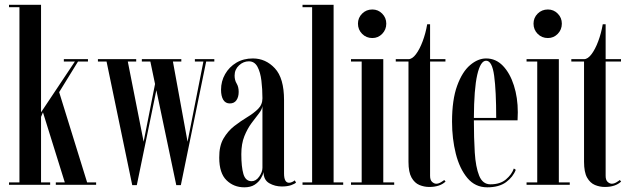

<svg xmlns="http://www.w3.org/2000/svg" viewBox="-20 -770 2624 800"><path d="M17.5 0V-10H61V-740H17.5V-750H151V-302L292 -513.5H246V-523.5H346.5V-513.5H305L226.5 -386L343 -10H380.5V0H212.5V-10H250L159 -302L151 -283V-10H189V0Z M531 1.5 424 -513.5H388V-523.5H547.5V-513.5H512.5L578.5 -179.5L626 -420L606.5 -513.5H571V-523.5H735.5V-513.5H700.5L761.5 -179.5L827.5 -513.5H792V-523.5H873V-513.5H839L733.5 1.5H714.5L631.5 -394L550 1.5Z M998 10.5Q954 10.5 923.8 -19Q893.5 -48.5 893.5 -113Q893 -161.5 911.2 -192.8Q929.5 -224 956.2 -244.8Q983 -265.5 1010 -281.8Q1037 -298 1055.2 -316Q1073.5 -334 1073.5 -360.5Q1073.5 -398.5 1069.2 -433.8Q1065 -469 1052.8 -491.8Q1040.5 -514.5 1017 -514.5Q994 -514.5 975.8 -497.5Q957.5 -480.5 957.5 -455Q957.5 -436 966 -422Q974.5 -408 974.5 -387Q974.5 -366 965.2 -352.5Q956 -339 937.5 -339Q919.5 -339 910.2 -354.2Q901 -369.5 901 -396Q901 -431.5 918 -461.2Q935 -491 964.8 -508.8Q994.5 -526.5 1033.5 -526.5Q1087 -526.5 1125.2 -485.5Q1163.5 -444.5 1163.5 -353V-47.5Q1163.5 -8.5 1184.5 -8.5Q1190.5 -8.5 1197.5 -11.8Q1204.5 -15 1208 -18.5L1213.5 -9.5Q1208.5 -4 1193 1.5Q1177.5 7 1154.5 7Q1125.5 7 1102 -6.5Q1078.5 -20 1078 -53Q1075.5 -40.5 1066.5 -25.8Q1057.5 -11 1040.8 -0.2Q1024 10.5 998 10.5ZM1028.5 -15Q1046.5 -15 1060 -34Q1073.5 -53 1073.5 -71V-328.5Q1072 -314 1058.5 -297Q1045 -280 1028 -257Q1011 -234 998.2 -202.5Q985.5 -171 985.5 -127.5Q985.5 -75 994.2 -45Q1003 -15 1028.5 -15Z M1240.5 0V-10H1280.5V-740H1240.5V-750H1370V-10H1410V0Z M1531.5 -611.5Q1506 -611.5 1488.8 -629Q1471.5 -646.5 1471.5 -671.5Q1471.5 -696 1488.8 -713.2Q1506 -730.5 1531.5 -730.5Q1555.5 -730.5 1572.5 -713.2Q1589.5 -696 1589.5 -671.5Q1589.5 -646.5 1572.5 -629Q1555.5 -611.5 1531.5 -611.5ZM1442.5 0V-10H1487V-513.5H1442.5V-523.5H1577V-10H1622.5V0Z M1768.5 9Q1747.5 9 1727.5 0.8Q1707.5 -7.5 1694.8 -30Q1682 -52.5 1682 -96V-513.5H1629V-523.5H1682Q1697.5 -523.5 1713 -544Q1728.5 -564.5 1741 -597.8Q1753.5 -631 1760 -669H1772V-523.5H1836V-513.5H1772V-37.5Q1772 -19.5 1780.5 -12Q1789 -4.5 1797.5 -4.5Q1807 -4.5 1817 -10.5Q1827 -16.5 1831 -20L1836.5 -13.5Q1813 9 1768.5 9Z M2010 10.5Q1960 10.5 1927.5 -28.2Q1895 -67 1879.2 -129.5Q1863.5 -192 1863.5 -263Q1863.5 -354.5 1884.8 -412.8Q1906 -471 1938.8 -498.8Q1971.5 -526.5 2005.5 -526.5Q2046 -526.5 2075.5 -495.8Q2105 -465 2121.2 -414Q2137.5 -363 2137.5 -302.5Q2137.5 -284 2136.5 -268.5H1954.5V-268Q1954.5 -195 1958.2 -134.5Q1962 -74 1976.5 -38Q1991 -2 2023.5 -2Q2064 -2 2088.2 -22.5Q2112.5 -43 2121 -68L2129 -62.5Q2118 -33 2088.8 -11.2Q2059.5 10.5 2010 10.5ZM2005.5 -517Q1982 -517 1968.5 -458.2Q1955 -399.5 1954.5 -278.5H2047.5Q2047.5 -391.5 2039 -454.2Q2030.5 -517 2005.5 -517Z M2263 -611.5Q2237.5 -611.5 2220.2 -629Q2203 -646.5 2203 -671.5Q2203 -696 2220.2 -713.2Q2237.5 -730.5 2263 -730.5Q2287 -730.5 2304 -713.2Q2321 -696 2321 -671.5Q2321 -646.5 2304 -629Q2287 -611.5 2263 -611.5ZM2174 0V-10H2218.5V-513.5H2174V-523.5H2308.5V-10H2354V0Z M2500 9Q2479 9 2459 0.8Q2439 -7.5 2426.2 -30Q2413.5 -52.5 2413.5 -96V-513.5H2360.5V-523.5H2413.5Q2429 -523.5 2444.5 -544Q2460 -564.5 2472.5 -597.8Q2485 -631 2491.5 -669H2503.5V-523.5H2567.5V-513.5H2503.5V-37.5Q2503.5 -19.5 2512 -12Q2520.5 -4.5 2529 -4.5Q2538.5 -4.5 2548.5 -10.5Q2558.5 -16.5 2562.5 -20L2568 -13.5Q2544.5 9 2500 9Z"/></svg>

Font: Imbue 100pt Medium
Style: Regular
Weight: 500
Designer: Tyler Finck
Foundry: Etcetera Type Company
Version: Version 1.102; ttfautohint (v1.8.3)